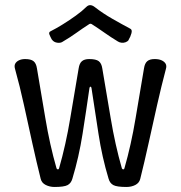

<svg xmlns="http://www.w3.org/2000/svg" viewBox="-20 -742 720 764"><path d="M197 2Q178 2 162 -6Q146 -14 142 -30Q125 -98 108.5 -173Q92 -248 75.5 -323.5Q59 -399 40 -467Q36 -480 40.5 -488.5Q45 -497 55.5 -502Q66 -507 80 -507Q103 -507 113.5 -498.5Q124 -490 127 -470Q143 -377 160.5 -271.5Q178 -166 205 -72Q207 -68 210.5 -68Q214 -68 215 -72Q242 -166 259.5 -271.5Q277 -377 293 -470Q296 -490 306 -498.5Q316 -507 335 -507Q362 -507 373 -498.5Q384 -490 387 -470Q403 -377 420.5 -271.5Q438 -166 465 -72Q467 -68 470.5 -68Q474 -68 475 -72Q502 -166 519.5 -271.5Q537 -377 553 -470Q556 -490 566 -498.5Q576 -507 595 -507H596Q612 -507 623 -502Q634 -497 639 -488.5Q644 -480 640 -467Q622 -399 605 -323.5Q588 -248 571.5 -173Q555 -98 538 -30Q534 -14 518.5 -6Q503 2 483 2Q445 2 431 -5.5Q417 -13 412 -31Q386 -117 372 -209Q358 -301 344 -392Q343 -397 340 -397Q337 -397 336 -392Q323 -301 308.5 -209Q294 -117 268 -31Q263 -13 249 -5.5Q235 2 197 2ZM498 -628Q507 -624 503 -609.5Q499 -595 492 -584V-583Q488 -577 480 -574Q472 -571 463.5 -572Q455 -573 449 -577Q421 -594 397 -611Q373 -628 345 -646Q340 -649 335 -646Q307 -628 283.5 -611Q260 -594 231 -577Q222 -570 208 -572Q194 -574 187 -584L186 -585Q180 -596 176.5 -605Q173 -614 182 -618Q204 -629 230.5 -645.5Q257 -662 282 -680Q307 -698 323 -714Q331 -722 339.5 -721.5Q348 -721 357 -714Q389 -689 427.5 -667Q466 -645 498 -628Z"/></svg>

Font: Winky Sans Light
Style: Regular
Weight: 300
Designer: Simon Atzbach
Foundry: typofactur
Version: Version 1.205